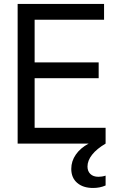

<svg xmlns="http://www.w3.org/2000/svg" viewBox="-20 -727 601 972"><path d="M69.3 -707H155.3V0H69.3ZM153.3 -80.1H514.6V0H153.3ZM153.3 -411.1H479.5V-331.1H153.3ZM153.3 -707H506.8V-627H153.3ZM340.8 127.9Q340.8 88.9 363.8 55.7Q386.7 22.5 428.7 0H514.6Q469.7 26.4 446.3 56.2Q422.9 85.9 422.9 116.2Q422.9 139.6 437.5 153.8Q452.1 168 478.5 168Q487.3 168 496.6 166.5Q505.9 165 514.6 162.1V211.9Q486.3 224.6 451.2 224.6Q400.4 224.6 370.6 198.7Q340.8 172.9 340.8 127.9Z"/></svg>

Font: Wanted Sans Variable
Style: Regular
Weight: 400
Designer: Original Design by Kil Hyung-jin and Kang Hanbin, Wanted Lab, Inc; Hangeul from Source Han Sans by Jang Soo-young and Ka
Foundry: Wanted Lab, Inc.
Version: Version 1.003;Glyphs 3.2 (3227)